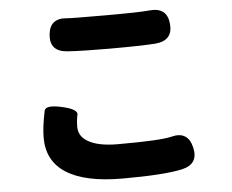

<svg xmlns="http://www.w3.org/2000/svg" viewBox="-54 -799 1108 915"><g transform="rotate(-5 500.0 -341.0)"><path d="M495 53Q316 53 225 -6Q138 -63 138 -173Q138 -224 154 -301Q160 -329 237 -312Q314 -295 308 -268.5Q302 -242 302 -211Q302 -166 345 -141Q393 -112 489 -112Q691 -112 743 -125Q825 -147 844 -65Q863 16 781 34Q695 53 495 53ZM486 -569Q360 -569 286 -574Q202 -580 209 -660Q216 -740 300 -731Q321 -729 484.5 -729Q648 -729 694 -734Q778 -742 785 -662Q793 -582 709 -574Q644 -569 486 -569Z"/></g></svg>

Font: Resource Han Rounded KR Heavy
Style: Regular
Weight: 900
Designer: Cyano Hao (round all glyphs); Ryoko NISHIZUKA 西塚涼子 (kana, bopomofo & ideographs); Paul D. Hunt (Latin, Greek & Cyrillic)
Foundry: Cyano Hao
Version: 0.990